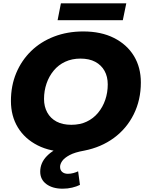

<svg xmlns="http://www.w3.org/2000/svg" viewBox="-20 -904 886 1160"><path d="M358 236Q298 236 260.5 208.5Q223 181 223 133Q223 80 263 39Q303 -2 370 -28L394 14Q286 14 208 -25.5Q130 -65 88 -134Q46 -203 46 -294Q46 -386 78 -462.5Q110 -539 168 -595.5Q226 -652 306.5 -683Q387 -714 483 -714Q591 -714 669 -674.5Q747 -635 789 -566Q831 -497 831 -406Q831 -300 788 -213.5Q745 -127 668 -70.5Q591 -14 489 6Q432 16 400.5 33Q369 50 356 68.5Q343 87 343 104Q343 124 356 135Q369 146 390 146Q407 146 423.5 141.5Q440 137 452 131L463 213Q443 223 416 229.5Q389 236 358 236ZM411 -150Q463 -150 503.5 -169Q544 -188 572.5 -222.5Q601 -257 616 -301Q631 -345 631 -394Q631 -441 611.5 -476Q592 -511 555.5 -530.5Q519 -550 466 -550Q415 -550 374 -531Q333 -512 304.5 -477.5Q276 -443 261 -399Q246 -355 246 -306Q246 -260 265.5 -224.5Q285 -189 321.5 -169.5Q358 -150 411 -150ZM328 -782 348 -884H743L722 -782Z"/></svg>

Font: Montserrat Thin ExtraBold
Style: Italic
Weight: 800
Italic angle: -11.3°
Version: Version 9.000